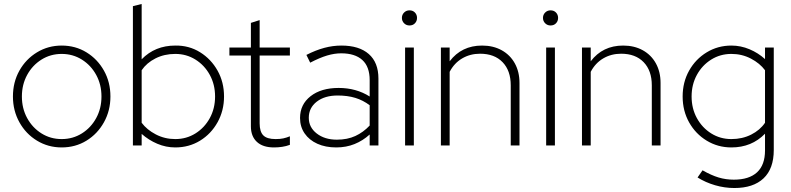

<svg xmlns="http://www.w3.org/2000/svg" viewBox="-20 -731 3977 965"><path d="M290 10Q222 10 166 -24Q110 -58 77.5 -116.5Q45 -175 45 -246Q45 -318 77.5 -376Q110 -434 166 -468Q222 -502 290 -502Q359 -502 414.5 -468Q470 -434 502.5 -376Q535 -318 535 -246Q535 -175 502.5 -116.5Q470 -58 414.5 -24Q359 10 290 10ZM290 -32Q346 -32 391.5 -60.5Q437 -89 463.5 -137.5Q490 -186 490 -246Q490 -306 463.5 -354.5Q437 -403 391.5 -431.5Q346 -460 290 -460Q234 -460 188.5 -431.5Q143 -403 116.5 -354.5Q90 -306 90 -246Q90 -186 116.5 -137.5Q143 -89 188.5 -60.5Q234 -32 290 -32Z M648 0V-700L692 -711V-433Q759 -502 861 -502Q930 -503 985.5 -468.5Q1041 -434 1073.5 -376Q1106 -318 1106 -246Q1106 -175 1073.5 -116.5Q1041 -58 985.5 -24Q930 10 861 10Q814 10 770.5 -8.5Q727 -27 692 -58V0ZM861 -32Q917 -32 962.5 -60.5Q1008 -89 1034.5 -137.5Q1061 -186 1061 -246Q1061 -306 1034.5 -354.5Q1008 -403 962.5 -431.5Q917 -460 861 -460Q806 -460 761.5 -437.5Q717 -415 692 -378V-114Q718 -79 763 -55.5Q808 -32 861 -32Z M1357 10Q1301 10 1271 -18Q1241 -46 1241 -96V-452H1133V-492H1241V-616L1285 -630V-492H1437V-452H1285V-111Q1285 -69 1303.5 -50.5Q1322 -32 1365 -32Q1388 -32 1404 -35.5Q1420 -39 1437 -46V-3Q1418 4 1398 7Q1378 10 1357 10Z M1670 10Q1616 10 1575 -8.5Q1534 -27 1511 -60.5Q1488 -94 1488 -138Q1488 -206 1541 -247.5Q1594 -289 1682 -289Q1770 -289 1838 -246V-328Q1838 -396 1801 -429.5Q1764 -463 1695 -463Q1661 -463 1624 -452Q1587 -441 1539 -416L1520 -455Q1567 -479 1610 -490.5Q1653 -502 1696 -502Q1785 -502 1833.5 -459.5Q1882 -417 1882 -336V0H1838V-55Q1804 -24 1762 -7Q1720 10 1670 10ZM1532 -139Q1532 -91 1572 -60Q1612 -29 1673 -29Q1726 -29 1766 -47.5Q1806 -66 1838 -100V-202Q1805 -227 1766 -239Q1727 -251 1677 -251Q1612 -251 1572 -220Q1532 -189 1532 -139Z M2016 0V-492H2060V0ZM2038 -603Q2022 -603 2011 -614Q2000 -625 2000 -641Q2000 -657 2011 -668Q2022 -679 2038 -679Q2055 -679 2065.5 -668Q2076 -657 2076 -641Q2076 -625 2065.5 -614Q2055 -603 2038 -603Z M2196 0V-492H2240V-423Q2300 -502 2403 -502Q2459 -502 2501.5 -478.5Q2544 -455 2567.5 -412.5Q2591 -370 2591 -314V0H2547V-302Q2547 -376 2506 -418.5Q2465 -461 2393 -461Q2343 -461 2303 -437.5Q2263 -414 2240 -370V0Z M2725 0V-492H2769V0ZM2747 -603Q2731 -603 2720 -614Q2709 -625 2709 -641Q2709 -657 2720 -668Q2731 -679 2747 -679Q2764 -679 2774.5 -668Q2785 -657 2785 -641Q2785 -625 2774.5 -614Q2764 -603 2747 -603Z M2905 0V-492H2949V-423Q3009 -502 3112 -502Q3168 -502 3210.5 -478.5Q3253 -455 3276.5 -412.5Q3300 -370 3300 -314V0H3256V-302Q3256 -376 3215 -418.5Q3174 -461 3102 -461Q3052 -461 3012 -437.5Q2972 -414 2949 -370V0Z M3671 214Q3622 214 3574 200Q3526 186 3486 161L3511 125Q3555 150 3591.5 161Q3628 172 3668 172Q3745 172 3785 135Q3825 98 3825 25V-59Q3758 10 3656 10Q3588 10 3532 -24Q3476 -58 3443.5 -116Q3411 -174 3411 -246Q3411 -318 3443.5 -376Q3476 -434 3532 -468Q3588 -502 3656 -502Q3703 -502 3747 -483.5Q3791 -465 3825 -434V-492H3869V23Q3869 117 3817.5 165.5Q3766 214 3671 214ZM3656 -32Q3711 -32 3755.5 -54.5Q3800 -77 3825 -114V-378Q3799 -413 3754 -436.5Q3709 -460 3656 -460Q3600 -460 3554.5 -431.5Q3509 -403 3482.5 -354.5Q3456 -306 3456 -246Q3456 -186 3482.5 -137.5Q3509 -89 3554.5 -60.5Q3600 -32 3656 -32Z"/></svg>

Font: Red Hat Display
Style: Regular
Weight: 300
Designer: Pentagram, MCKL
Foundry: Pentagram, MCKL
Version: Version 1.023